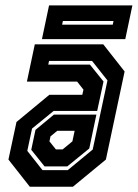

<svg xmlns="http://www.w3.org/2000/svg" viewBox="-20 -708 522 728"><path d="M93 0 12 -103 42.5 -245.5 167 -348.5H292L296.5 -368L272.5 -398.5H82L112 -540H371.5L452.5 -437L381.5 -103L256.5 0ZM141 -63H237L331.5 -141L387.5 -403L329 -477H166L163 -463H321L372.5 -399L348.5 -287.5H183.5L101.5 -220.5L83.5 -136ZM149 -77 98.5 -140 114.5 -215.5 184.5 -273.5H345.5L318.5 -145L235 -77ZM192 -141.5H217.5L254.5 -172L263 -212H197L171.5 -191L167.5 -172ZM139 -559.5 166 -687.5H482L455 -559.5ZM215.5 -614.5H407.5L410.5 -628.5H218.5Z"/></svg>

Font: Tourney Condensed Regular
Style: Bold Italic
Weight: 700
Width: 3
Italic angle: -12°
Designer: Tyler Finck
Foundry: Etcetera Type Co
Version: Version 1.010; ttfautohint (v1.8.3)